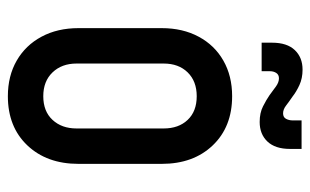

<svg xmlns="http://www.w3.org/2000/svg" viewBox="-170 -606 789 488"><g transform="rotate(90 224.0 -361.5)"><path d="M224 12.5Q172.5 12.5 133.5 -10Q94.5 -32.5 72.8 -73Q51 -113.5 51 -167V-378.5Q51 -432 72.8 -472.5Q94.5 -513 133.5 -535.2Q172.5 -557.5 224 -557.5Q302 -557.5 349 -508.2Q396 -459 396 -378.5V-167Q396 -86.5 349 -37Q302 12.5 224 12.5ZM224 -77.5Q262.5 -77.5 284.2 -101Q306 -124.5 306 -162V-383.5Q306 -421.5 284.2 -444.5Q262.5 -467.5 224 -467.5Q186 -467.5 163.5 -444.5Q141 -421.5 141 -383.5V-162Q141 -124.5 163.5 -101Q186 -77.5 224 -77.5ZM289.5 -627.5Q266.5 -627.5 249.8 -636Q233 -644.5 221.5 -652.5Q209 -662 198.8 -669.2Q188.5 -676.5 178.5 -676.5Q169.5 -676.5 165 -669.8Q160.5 -663 160.5 -653.5V-632.5H88V-659Q88 -697 106.8 -716.8Q125.5 -736.5 156.5 -736.5Q178.5 -736.5 195.8 -728.5Q213 -720.5 225 -711Q237.5 -702.5 247.5 -694.8Q257.5 -687 267.5 -687Q277.5 -687 281.5 -694.5Q285.5 -702 285.5 -711V-734H358V-704.5Q358 -667 339.2 -647.2Q320.5 -627.5 289.5 -627.5Z"/></g></svg>

Font: Mohave Light Medium
Style: Regular
Weight: 500
Version: Version 2.003